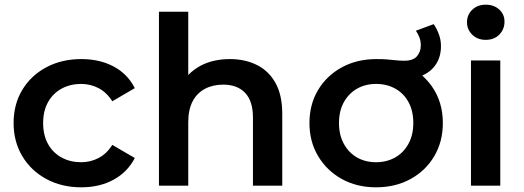

<svg xmlns="http://www.w3.org/2000/svg" viewBox="-20 -792 2236 819"><path d="M327 7Q243 7 177.5 -28.5Q112 -64 75 -126Q38 -188 38 -267Q38 -347 75 -408.5Q112 -470 177.5 -505Q243 -540 327 -540Q405 -540 464.5 -508.5Q524 -477 555 -416L459 -360Q435 -398 400.5 -416Q366 -434 326 -434Q280 -434 243 -414Q206 -394 185 -356.5Q164 -319 164 -267Q164 -215 185 -177.5Q206 -140 243 -120Q280 -100 326 -100Q366 -100 400.5 -118Q435 -136 459 -174L555 -118Q524 -58 464.5 -25.5Q405 7 327 7Z M658 0V-742H783V-472Q806 -496 838 -513Q891 -540 961 -540Q1025 -540 1075.5 -515Q1126 -490 1155 -438.5Q1184 -387 1184 -306V0H1059V-290Q1059 -361 1025.5 -396Q992 -431 932 -431Q888 -431 854 -413Q820 -395 801.5 -359.5Q783 -324 783 -270V0Z M1584 7Q1502 7 1438 -28.5Q1374 -64 1337 -126Q1300 -188 1300 -267Q1300 -347 1337 -408.5Q1374 -470 1438.5 -505Q1503 -540 1586 -540Q1612 -540 1631 -538.5Q1650 -537 1667.5 -535Q1685 -533 1705 -533Q1742 -533 1758.5 -552Q1775 -571 1775 -599Q1775 -617 1769 -632.5Q1763 -648 1754 -661L1830 -689Q1843 -670 1852 -646Q1861 -622 1861 -595Q1861 -552 1841 -520Q1821 -488 1784 -471Q1782 -470 1781 -470Q1804 -449 1822 -424Q1869 -357 1869 -267Q1869 -188 1832.5 -126Q1796 -64 1731.5 -28.5Q1667 7 1584 7ZM1584 -100Q1629 -100 1665 -120Q1701 -140 1722 -178Q1743 -216 1743 -267Q1743 -319 1722.5 -356.5Q1702 -394 1666 -414Q1630 -434 1584 -434Q1539 -434 1503.5 -414Q1468 -394 1447 -356.5Q1426 -319 1426 -267Q1426 -216 1447 -178Q1468 -140 1503.5 -120Q1539 -100 1584 -100Z M1989 0V-534H2114V0ZM2052 -622Q2017 -622 1994.5 -644Q1972 -666 1972 -697Q1972 -729 1994.5 -750.5Q2017 -772 2052 -772Q2087 -772 2109.5 -751.5Q2132 -731 2132 -700Q2132 -667 2110 -644.5Q2088 -622 2052 -622Z"/></svg>

Font: Montserrat Thin SemiBold
Style: Regular
Weight: 600
Version: Version 9.000